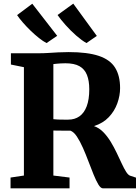

<svg xmlns="http://www.w3.org/2000/svg" viewBox="-20 -1036 768 1056"><path d="M38 0V-59.5L111.5 -70.5V-666.5L40 -681V-743H188.5Q220 -743 246.8 -744.8Q273.5 -746.5 299.8 -748Q326 -749.5 357.5 -749.5Q461.5 -749.5 523.8 -728.5Q586 -707.5 613.2 -663.5Q640.5 -619.5 640.5 -551.5Q640.5 -510 625.2 -467.5Q610 -425 578.5 -391.8Q547 -358.5 497 -342.5Q525.5 -332.5 548 -309.5Q570.5 -286.5 588.8 -256.5Q607 -226.5 622 -195Q637 -163.5 649.8 -136Q662.5 -108.5 674.2 -90.2Q686 -72 697.5 -69L728 -59V0H546.5Q534 0 521.2 -21Q508.5 -42 494.8 -75.8Q481 -109.5 466.5 -148.2Q452 -187 436 -223Q420 -259 403 -284.8Q386 -310.5 367 -317.5Q357 -317.5 344.5 -317.5Q332 -317.5 318.8 -317.5Q305.5 -317.5 293.8 -317.8Q282 -318 273.5 -318V-70.5L362.5 -59.5V0ZM355.5 -378Q391 -378 417 -396.2Q443 -414.5 457 -451.8Q471 -489 471 -545Q471 -592 458.2 -624Q445.5 -656 417 -672Q388.5 -688 340 -688Q325.5 -688 313.5 -687.2Q301.5 -686.5 291.5 -685.5Q281.5 -684.5 273.5 -683.5V-380.5Q282 -379 298.5 -378.5Q315 -378 331.2 -378Q347.5 -378 355.5 -378ZM235.5 -799.5Q217.5 -808.5 194.5 -826.8Q171.5 -845 148.2 -867.5Q125 -890 105.5 -912.5Q86 -935 74 -953L157.5 -1015.5L294.5 -839L236.5 -799.5ZM455 -799.5Q430.5 -813 399.5 -840Q368.5 -867 340.8 -898.2Q313 -929.5 296.5 -953.5L383 -1016L512.5 -838.5L456 -799.5Z"/></svg>

Font: Merriweather 28pt ExtraBold
Style: Regular
Weight: 800
Version: Version 2.100